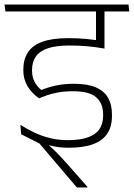

<svg xmlns="http://www.w3.org/2000/svg" viewBox="-36 -648 591 848"><path d="M326 -597.5H526.5L522.5 -628H322ZM425 -608H388V-484L425 -484.5ZM535 -597.5 531.5 -628H-16L-12 -597.5ZM388 -607.5V-449.5L425.5 -436V-607.5ZM350 180V177L260 75Q244 57 230.8 43Q217.5 29 204 15.8Q190.5 2.5 174 -12V-20L57.5 -55L138 -14.5L303.5 180ZM54 -97 57.5 -55 123 -28.5Q153 -13.5 188.8 -4.5Q224.5 4.5 267 4.5Q332 4.5 374.5 -11Q417 -26.5 437.8 -57.8Q458.5 -89 458.5 -136V-142.5Q458.5 -185 441.8 -215.2Q425 -245.5 388 -261.8Q351 -278 290.5 -278Q247.5 -278 212.2 -270.5Q177 -263 146.5 -250.5Q127.5 -266 116.5 -287Q105.5 -308 105.5 -336V-339Q105.5 -374 122.2 -398.2Q139 -422.5 175.5 -434.8Q212 -447 272 -447Q311.5 -447 348.8 -443.8Q386 -440.5 425.5 -433.5V-464.5Q386 -472 347 -475.8Q308 -479.5 265.5 -479.5Q194 -479.5 150.2 -463.2Q106.5 -447 86.8 -416Q67 -385 67 -340.5V-336.5Q67 -299 84.8 -268.5Q102.5 -238 136.5 -213.5Q171.5 -229 206.8 -237Q242 -245 286.5 -245Q359.5 -245 389.5 -217.8Q419.5 -190.5 419.5 -142.5V-137Q419.5 -101 402.8 -77Q386 -53 351.2 -41Q316.5 -29 263.5 -29Q222 -29 185.5 -38Q149 -47 116.2 -62.2Q83.5 -77.5 54 -97Z"/></svg>

Font: Anek Devanagari ExtraLight
Style: Regular
Weight: 250
Designer: Kailash Malviya (Devanagari) & Yesha Goshar (Latin)
Foundry: Ek Type
Version: Version 1.003